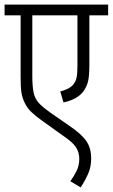

<svg xmlns="http://www.w3.org/2000/svg" viewBox="-20 -642 492 838"><path d="M452 -575H370V-358Q370 -313 365 -290Q360 -267 346 -246Q333 -227 310 -214Q287 -201 257 -195L243 -243Q260 -247 274.5 -254Q289 -261 299 -272Q310 -285 314 -302Q318 -319 318 -355V-575H121V-313Q121 -266 126.5 -239Q132 -212 148.5 -193.5Q165 -175 199 -151L287 -90Q338 -55 358 -24.5Q378 6 378 49Q378 87 364.5 117Q351 147 332 176L287 149Q303 127 314.5 103.5Q326 80 326 52Q326 23 311.5 0.5Q297 -22 252 -52L164 -115Q138 -133 117.5 -152.5Q97 -172 87 -195Q77 -215 73.5 -238.5Q70 -262 70 -307V-575H0V-622H452Z"/></svg>

Font: Noto Sans Condensed Light
Style: Regular
Weight: 300
Width: 3
Designer: Monotype Design Team
Foundry: Monotype Imaging Inc.
Version: Version 2.013; ttfautohint (v1.8.4.7-5d5b)